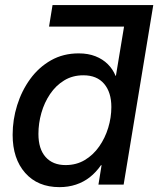

<svg xmlns="http://www.w3.org/2000/svg" viewBox="-20 -748 641 778"><path d="M533.2 -640.1H178.7L192.9 -727.5H601.1ZM221.2 10.3Q132.8 10.3 82 -47.4Q31.2 -105 31.2 -201.7Q31.2 -263.2 49.6 -321.8Q67.9 -380.4 102.5 -428Q137.2 -475.6 186.8 -503.7Q236.3 -531.7 298.8 -531.7Q337.4 -531.7 366.9 -520Q396.5 -508.3 417 -487.8Q437.5 -467.3 448.2 -440.9H449.7L497.1 -727.5H601.1L481 0H378.9L391.6 -78.6H389.2Q369.1 -49.8 344 -30Q318.8 -10.3 287.8 0Q256.8 10.3 221.2 10.3ZM245.6 -79.1Q289.6 -79.1 323.7 -99.6Q357.9 -120.1 381.8 -154.3Q405.8 -188.5 418.5 -230.2Q431.2 -272 431.2 -314.5Q431.2 -374 401.9 -408.4Q372.6 -442.9 317.9 -442.9Q273.9 -442.9 240 -422.1Q206.1 -401.4 182.9 -366.9Q159.7 -332.5 147.7 -290.5Q135.7 -248.5 135.7 -205.1Q135.7 -144.5 164.8 -111.8Q193.8 -79.1 245.6 -79.1Z"/></svg>

Font: Inter 28pt Medium
Style: Italic
Weight: 500
Italic angle: -9.3988°
Designer: Rasmus Andersson
Foundry: rsms
Version: Version 4.001;git-66647c0bb